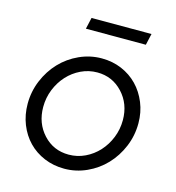

<svg xmlns="http://www.w3.org/2000/svg" viewBox="-103 -762 787 860"><g transform="rotate(15 290.5 -332.0)"><path d="M39 -229Q39 -286 60.5 -337.5Q82 -389 118.5 -427.5Q155 -466 204.5 -488.5Q254 -511 308 -511Q358 -511 400.5 -493Q443 -475 474 -443Q505 -411 523 -367Q541 -323 541 -272Q541 -215 519.5 -163.5Q498 -112 461.5 -73.5Q425 -35 375.5 -12.5Q326 10 272 10Q222 10 179 -8Q136 -26 105 -58Q74 -90 56.5 -134Q39 -178 39 -229ZM275 -56Q315 -56 350.5 -73Q386 -90 412.5 -119Q439 -148 454.5 -186.5Q470 -225 470 -268Q470 -343 422.5 -394Q375 -445 305 -445Q265 -445 229.5 -428Q194 -411 167.5 -382Q141 -353 125.5 -314.5Q110 -276 110 -233Q110 -158 157 -107Q204 -56 275 -56ZM494 -674 482 -621H204L216 -674Z"/></g></svg>

Font: Red Hat Display
Style: Italic
Weight: 400
Italic angle: -12°
Designer: Pentagram / MCKL
Foundry: Pentagram / MCKL
Version: Version 1.003; Red Hat Display Italic